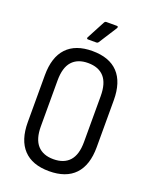

<svg xmlns="http://www.w3.org/2000/svg" viewBox="-154 -916 801 1008"><g transform="rotate(20 246.5 -411.5)"><path d="M246 8Q152 8 103 -44Q54 -96 54 -196V-458Q54 -559 103 -611Q152 -663 246 -663Q341 -663 390 -611Q439 -559 439 -458V-196Q439 -96 390 -44Q341 8 246 8ZM246 -59Q305 -59 336 -93.5Q367 -128 367 -199V-455Q367 -527 336 -561.5Q305 -596 246 -596Q188 -596 157 -561.5Q126 -527 126 -455V-199Q126 -128 157 -93.5Q188 -59 246 -59ZM202 -712Q198 -712 196.5 -715Q195 -718 197 -722L251 -824Q255 -831 262 -831H321Q326 -831 327 -827.5Q328 -824 325 -819L261 -719Q257 -712 249 -712Z"/></g></svg>

Font: Sofia Sans Condensed
Style: Regular
Weight: 400
Designer: Botio Nikoltchev, Ani Petrova
Foundry: lettersoup
Version: Version 4.100